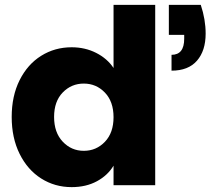

<svg xmlns="http://www.w3.org/2000/svg" viewBox="-20 -760 874 788"><path d="M274 -566Q329 -566 374.5 -543Q420 -520 446 -481V-740H617V0H446V-80Q422 -40 377.5 -16Q333 8 274 8Q205 8 149 -27.5Q93 -63 60.5 -128.5Q28 -194 28 -280Q28 -366 60.5 -431Q93 -496 149 -531Q205 -566 274 -566ZM824 -622Q824 -552 788.5 -511Q753 -470 684 -470V-535Q736 -535 736 -601V-617H673V-740H804Q824 -680 824 -622ZM324 -417Q273 -417 237.5 -380.5Q202 -344 202 -280Q202 -216 237.5 -178.5Q273 -141 324 -141Q375 -141 410.5 -178Q446 -215 446 -279Q446 -343 410.5 -380Q375 -417 324 -417Z"/></svg>

Font: IBM-Poppins
Style: Poppins-Bold
Weight: 700
Designer: Mike Abbink, Paul van der Laan, Pieter van Rosmalen, Ben Mitchell, Mark Frömberg
Foundry: Bold Monday
Version: Version 1.1